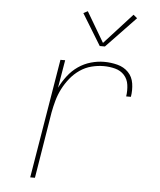

<svg xmlns="http://www.w3.org/2000/svg" viewBox="-54 -803 707 850"><g transform="rotate(5 300.0 -378.5)"><path d="M112 0 200 -530H221L200 -406Q214 -434 233.5 -459.5Q253 -485 279 -503Q305 -521 335 -529.5Q365 -538 394 -538Q424 -538 453 -530.5Q482 -523 501.5 -503Q521 -483 525.5 -453.5Q530 -424 525 -394H504Q508 -420 504.5 -445.5Q501 -471 485 -488.5Q469 -506 444.5 -512.5Q420 -519 394 -519Q367 -519 339.5 -512Q312 -505 288 -488.5Q264 -472 245.5 -449Q227 -426 214 -400.5Q201 -375 193.5 -348Q186 -321 181 -294L133 0ZM368 -606 283 -745 302 -755 381 -621 505 -757 522 -743 391 -606Z"/></g></svg>

Font: Iosevka Curly Thin Extended
Style: Italic
Weight: 100
Width: 7
Italic angle: -9°
Monospace: yes
Designer: Belleve Invis
Foundry: Belleve Invis
Version: Version 11.1.0; ttfautohint (v1.8.3)